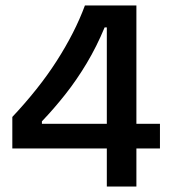

<svg xmlns="http://www.w3.org/2000/svg" viewBox="-20 -681 632 701"><path d="M25 -139V-254Q72 -304 113 -355.5Q154 -407 187 -458.5Q220 -510 246 -561Q272 -612 290 -661H478V0H370V-581H362Q333 -511 296.5 -450Q260 -389 218.5 -336.5Q177 -284 133 -238V-229H564V-139Z"/></svg>

Font: Bricolage Grotesque 24pt Medium
Style: Regular
Weight: 500
Designer: Mathieu Triay
Foundry: Atelier Triay
Version: Version 1.001;gftools[0.9.33.dev8+g029e19f]